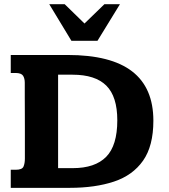

<svg xmlns="http://www.w3.org/2000/svg" viewBox="-20 -903 813 923"><path d="M31.7 0V-86.9H55.7Q86.4 -86.9 93 -102.3Q99.6 -117.7 99.6 -140.6Q99.6 -142.1 99.6 -162.8Q99.6 -183.6 99.6 -216.1Q99.6 -248.5 99.6 -287.4Q99.6 -326.2 99.4 -364.5Q99.1 -402.8 99.1 -434.8Q99.1 -466.8 99.1 -486.1Q99.1 -505.4 99.1 -505.4Q99.1 -525.4 91.1 -538.6Q83 -551.8 55.7 -552.2Q52.7 -552.2 44.2 -552.2Q35.6 -552.2 31.7 -552.2V-638.7H305.2Q513.2 -638.7 615.2 -559.8Q717.3 -481 717.3 -322.8Q717.3 -201.2 667.7 -130.6Q618.2 -60.1 527.8 -30Q437.5 0 315.9 0ZM259.3 -94.7H329.6Q437 -94.7 490.5 -149.2Q543.9 -203.6 543.9 -324.7Q543.9 -439 491 -491.5Q438 -543.9 329.1 -543.9H259.3ZM323.2 -707 216.8 -882.8H291L386.2 -790L481.9 -882.8H556.6L448.7 -707Z"/></svg>

Font: Kameron
Style: Regular
Weight: 400
Designer: Vernon Adams
Foundry: Vernon Adams
Version: Version 1.100